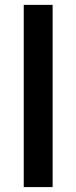

<svg xmlns="http://www.w3.org/2000/svg" viewBox="-20 -762 311 782"><path d="M194.3 0H76.7V-742.2H194.3Z"/></svg>

Font: Lunasima
Style: Bold
Weight: 700
Designer: The DocRepair Project, Monotype Design Team
Foundry: Google
Version: Version 2.009